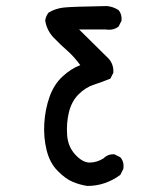

<svg xmlns="http://www.w3.org/2000/svg" viewBox="-20 -488 540 641"><path d="M271.5 132.8Q246.1 128.9 222.7 119.1Q199.2 109.4 172.9 83Q146.5 56.6 135.7 13.7Q125 -29.3 127.9 -76.7Q130.9 -124 145.5 -165Q160.2 -206.1 188.5 -232.4Q216.8 -258.8 248 -270.5Q226.6 -299.8 204.1 -319.3Q181.6 -338.9 159.2 -362.3Q136.7 -385.7 130.9 -418.9Q132.8 -434.6 142.6 -446.3Q166 -460 193.4 -462.9Q220.7 -465.8 336.9 -467.8Q358.4 -465.8 376 -454.1Q387.7 -440.4 385.7 -418.9L376 -399.4Q358.4 -385.7 333 -389.6H244.1L335 -299.8Q360.4 -278.3 358.4 -245.1L348.6 -225.6Q320.3 -213.9 293 -205.1Q265.6 -196.3 242.2 -172.9Q218.8 -149.4 210 -112.8Q201.2 -76.2 204.1 -37.1Q207 2 231.4 28.3Q255.9 54.7 279.3 54.7Q302.7 54.7 325.2 41Q340.8 25.4 362.3 27.3L381.8 37.1Q395.5 52.7 391.6 76.2L381.8 95.7Q358.4 113.3 330.6 123Q302.7 132.8 271.5 132.8Z"/></svg>

Font: JasonHandwriting2
Style: Regular
Weight: 400
Version: Version 1.05.10